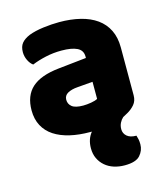

<svg xmlns="http://www.w3.org/2000/svg" viewBox="-106 -584 756 869"><g transform="rotate(-15 272.0 -149.5)"><path d="M421 -11Q411 -2 404.5 11Q398 24 398 40Q398 60 413 73Q428 86 457 86Q460 95 462 105Q464 115 464 128Q464 157 444 179.5Q424 202 372 202Q345 202 321.5 194.5Q298 187 280.5 172Q263 157 253 136Q243 115 243 88Q243 45 267 16H260Q207 16 164.5 6Q122 -4 91.5 -24Q61 -44 44.5 -75Q28 -106 28 -147Q28 -216 69 -253Q110 -290 196 -299L327 -313V-320Q327 -349 301.5 -361.5Q276 -374 228 -374Q190 -374 154 -366Q118 -358 89 -346Q76 -355 67 -373.5Q58 -392 58 -412Q58 -438 70.5 -453.5Q83 -469 109 -480Q138 -491 177.5 -496Q217 -501 252 -501Q306 -501 350.5 -490Q395 -479 426.5 -456.5Q458 -434 475 -399.5Q492 -365 492 -318V-94Q492 -68 477.5 -51Q463 -34 443 -23ZM260 -108Q277 -108 297.5 -111.5Q318 -115 328 -121V-201L256 -195Q228 -193 210 -183Q192 -173 192 -153Q192 -133 207.5 -120.5Q223 -108 260 -108Z"/></g></svg>

Font: Baloo Tamma
Style: Regular
Weight: 400
Designer: Divya Kowshik and Ek Type
Foundry: Ek Type
Version: Version 1.443;PS 1.000;hotconv 16.6.51;makeotf.lib2.5.65220;